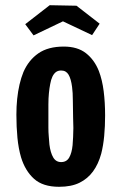

<svg xmlns="http://www.w3.org/2000/svg" viewBox="-20 -708 467 738"><path d="M207 10Q145 10 111 -20.5Q77 -51 61 -103Q51 -137 47 -178.5Q43 -220 43 -267Q43 -299 46 -328Q49 -357 55 -383Q61 -409 70 -431Q90 -477 127.5 -503Q165 -529 225 -529Q278 -529 310.5 -503.5Q343 -478 360 -435Q373 -401 378.5 -357.5Q384 -314 384 -264Q384 -223 380.5 -185.5Q377 -148 369 -117Q358 -77 337.5 -49Q317 -21 285.5 -5.5Q254 10 207 10ZM215 -85Q236 -85 246 -102.5Q256 -120 259 -150Q260 -165 261 -181Q262 -197 262 -216Q262 -235 261 -256Q260 -292 260 -322Q260 -352 257 -374Q253 -405 243.5 -421Q234 -437 215 -437Q203 -437 195 -431Q187 -425 181.5 -413.5Q176 -402 173 -385Q170 -370 168 -350Q166 -330 166 -306.5Q166 -283 166 -257Q166 -237 166 -218Q166 -199 167.5 -183Q169 -167 170 -152Q174 -121 184.5 -103Q195 -85 215 -85ZM334 -573 222 -626 109 -572 77 -615 171 -688 274 -686 363 -617Z"/></svg>

Font: Truculenta ExtraBold
Style: Regular
Weight: 800
Version: Version 1.002